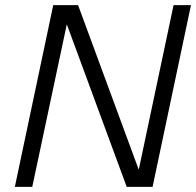

<svg xmlns="http://www.w3.org/2000/svg" viewBox="-20 -730 766 750"><path d="M38 0H106L241 -635L475 0H576L726 -710H658L522 -67L285 -710H188Z"/></svg>

Font: Geist Light
Style: Italic
Weight: 300
Italic angle: -12°
Designer: Basement.studio, Andrés Briganti, Mateo Zaragoza
Foundry: Basement.studio, Vercel, Andrés Briganti, Guido Ferreyra, Mateo Zaragoza
Version: Version 1.500